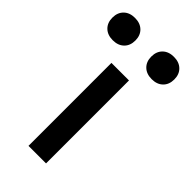

<svg xmlns="http://www.w3.org/2000/svg" viewBox="-285 -793 851 851"><g transform="rotate(45 140.0 -367.5)"><path d="M85 0V-520H195V0ZM18 -595Q-15 -595 -34.5 -614Q-54 -633 -54 -665Q-54 -697 -34.5 -716Q-15 -735 18 -735Q51 -735 70.5 -716Q90 -697 90 -665Q90 -633 70.5 -614Q51 -595 18 -595ZM262 -595Q229 -595 209.5 -614Q190 -633 190 -665Q190 -697 209.5 -716Q229 -735 262 -735Q295 -735 314.5 -716Q334 -697 334 -665Q334 -633 314.5 -614Q295 -595 262 -595Z"/></g></svg>

Font: M PLUS 2 Medium
Style: Regular
Weight: 500
Designer: Coji Morishita
Foundry: UNDERFOREST DESIGN
Version: Version 1.001